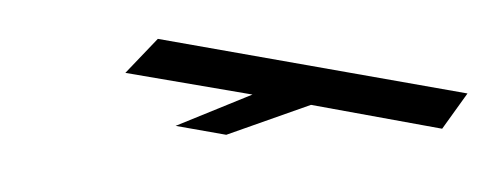

<svg xmlns="http://www.w3.org/2000/svg" viewBox="-28 -222 669 265"><g transform="rotate(10 306.0 -90.0)"><path d="M142 -93 178 -147H612L586 -93L402 -94L294 -33H223L320 -94Z"/></g></svg>

Font: Coval
Style: Italic
Weight: 400
Foundry: Context Ltd
Version: Version 001.000